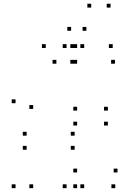

<svg xmlns="http://www.w3.org/2000/svg" viewBox="-20 -970 660 1000"><path d="M418.5 10V-10H398.5V10ZM418.5 -720V-740H398.5V-720ZM326.7 -720V-740H306.7V-720ZM326.7 10V-10H306.7V10ZM152.8 10V-10H132.8V10ZM152.8 -402.8V-422.8H132.8V-402.8ZM273.7 -638.2V-658.2H253.7V-638.2ZM366.3 -638.2V-658.2H346.3V-638.2ZM366.3 -720V-740H346.3V-720ZM218.3 -720V-740H198.3V-720ZM61 -432.5V-452.5H41V-432.5ZM61 10V-10H41V10ZM368.7 -190.2V-210.2H348.7V-190.2ZM368.7 -263.5V-283.5H348.7V-263.5ZM118.7 -263.5V-283.5H98.7V-263.5ZM118.7 -190.2V-210.2H98.7V-190.2ZM580.3 10V-10H560.3V10ZM592 -71.8V-91.8H572V-71.8ZM381.7 -71.8V-91.8H361.7V-71.8ZM381.7 10V-10H361.7V10ZM541.8 -316.2V-336.2H521.8V-316.2ZM541.8 -394V-414H521.8V-394ZM381.7 -394V-414H361.7V-394ZM381.7 -316.2V-336.2H361.7V-316.2ZM578.7 -638.2V-658.2H558.7V-638.2ZM567 -720V-740H547V-720ZM381.7 -720V-740H361.7V-720ZM381.7 -638.2V-658.2H361.7V-638.2ZM350.5 -809.8V-829.8H330.5V-809.8ZM455 -930.5V-950.5H435V-930.5ZM555.8 -930.5V-950.5H535.8V-930.5ZM430 -809.8V-829.8H410V-809.8Z"/></svg>

Font: Monaspace Krypton Dots Var
Style: Regular
Weight: 400
Designer: Riley Cran and the Lettermatic Team
Version: Version 1.100 (Monaspace Krypton Dots)